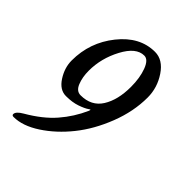

<svg xmlns="http://www.w3.org/2000/svg" viewBox="-186 -531 845 845"><g transform="rotate(45 236.0 -108.5)"><path d="M402 -265Q402 -178 367.5 -89.5Q333 -1 280.5 64.5Q228 130 164.5 171.5Q101 213 45 213Q35 213 35 205Q35 189 66 171Q142 127 187 75Q232 23 260 -40Q263 -48 262 -49Q261 -50 254 -45Q240 -35 211 -25Q182 -15 143 -15Q104 -15 77 -57Q50 -99 50 -144Q50 -256 119.5 -343Q189 -430 283 -430Q332 -430 367 -378Q402 -326 402 -265ZM186 -63Q253 -63 285 -114Q317 -165 317 -246Q317 -302 301.5 -343.5Q286 -385 261 -385Q211 -385 173 -313.5Q135 -242 135 -165Q135 -125 147.5 -94Q160 -63 186 -63Z"/></g></svg>

Font: EB Garamond 08
Style: Italic
Weight: 400
Italic angle: -14°
Version: Version 0.016